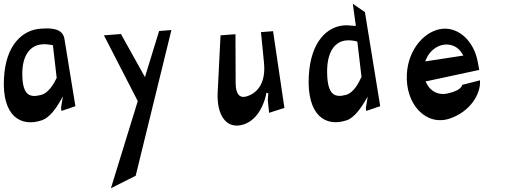

<svg xmlns="http://www.w3.org/2000/svg" viewBox="-41 -709 2763 1016"><path d="M-20 -294C-31 -95 69 -34 182 -73C222 -87 257 -138 277 -173L292 -199L282 -140L284 -122L358 -147L300 -503C291 -560 227 -560 188 -558L172 -557C80 -550 -11 -474 -20 -294ZM77 -315C76 -427 127 -469 178 -474C199 -477 222 -473 235 -470H239L259 -296L257 -293C248 -274 219 -218 177 -207C121 -192 78 -199 77 -315Z M509 -522 688 -174 546 287 677 221 866 -550 801 -545 726 -301 599 -529Z M1111 -223C1104 -100 1157 -20 1250 -51C1329 -78 1358 -169 1366 -204C1368 -213 1368 -218 1368 -218L1379 -215L1376 -179L1383 -112L1464 -138L1404 -544L1340 -539L1356 -377C1370 -235 1286 -205 1261 -198C1225 -189 1207 -214 1206 -266L1205 -528L1126 -522Z M1593 -307C1582 -98 1682 -34 1795 -73C1835 -87 1871 -141 1890 -173L1905 -198L1895 -138L1897 -122L1971 -147L1890 -645L1826 -689L1842 -572H1836C1819 -573 1798 -576 1783 -575C1693 -570 1603 -492 1593 -307ZM1690 -327C1689 -446 1739 -490 1790 -495C1810 -497 1832 -494 1846 -490L1850 -488L1872 -302L1870 -299C1861 -277 1832 -218 1790 -207C1733 -192 1691 -202 1690 -327Z M2112 -317C2103 -157 2214 -39 2340 -82C2448 -119 2504 -212 2499 -284L2405 -260C2398 -233 2355 -221 2330 -215C2283 -203 2239 -223 2217 -266L2211 -278L2495 -339L2487 -382C2467 -490 2389 -563 2304 -557C2210 -550 2119 -451 2112 -317ZM2209 -384 2215 -398C2233 -439 2269 -468 2311 -473C2350 -477 2385 -459 2404 -426L2411 -415Z"/></svg>

Font: Charger Slice
Style: Regular
Weight: 400
Designer: Jasper
Foundry: Cannot Into Space Fonts
Version: Version 1.1